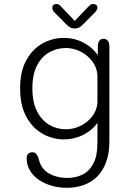

<svg xmlns="http://www.w3.org/2000/svg" viewBox="-20 -672 659 940"><path d="M308 247.5Q269 247.5 233.5 237.5Q198 227.5 170.2 208.5Q142.5 189.5 126.5 162.5Q110.5 135.5 110.5 102Q110.5 88 118.2 80.8Q126 73.5 138.5 73.5Q151.5 73.5 158.2 82.8Q165 92 169 104Q179.5 153.5 218.2 176.2Q257 199 310 199Q350.5 199 383.8 182.8Q417 166.5 437 128.8Q457 91 457 28V-70.5Q431 -33.5 387 -11.5Q343 10.5 292.5 10.5Q238 10.5 189 -16.8Q140 -44 109.2 -99.8Q78.5 -155.5 78.5 -239Q78.5 -323 109.2 -378Q140 -433 189 -459.8Q238 -486.5 292.5 -486.5Q344 -486.5 388.2 -463.5Q432.5 -440.5 458.5 -401.5L459 -451Q462.5 -482 486.5 -482Q515.5 -482 515.5 -442V19Q515.5 79 499.2 122.5Q483 166 454.8 193.5Q426.5 221 388.8 234.2Q351 247.5 308 247.5ZM302.5 -39Q338.5 -39 372.5 -55Q406.5 -71 429.8 -100Q453 -129 457 -167V-305Q454 -343.5 430.5 -373.5Q407 -403.5 372.8 -420.2Q338.5 -437 302.5 -437Q259 -437 221.8 -416.2Q184.5 -395.5 161.5 -352Q138.5 -308.5 138.5 -239Q138.5 -171.5 161.5 -126.8Q184.5 -82 221.8 -60.5Q259 -39 302.5 -39ZM445 -611.5 389 -555Q378 -543.5 368.2 -538Q358.5 -532.5 345.5 -532.5Q333 -532.5 323.2 -538Q313.5 -543.5 302.5 -555L246.5 -611.5Q236 -622.5 236 -634Q236 -642 241.2 -647.2Q246.5 -652.5 255.5 -652.5Q264.5 -652.5 270.2 -648.2Q276 -644 284 -634.5L346 -569.5L407.5 -634.5Q415.5 -643 421.5 -647.8Q427.5 -652.5 436 -652.5Q445.5 -652.5 451.2 -647.5Q457 -642.5 457 -635Q457 -624 445 -611.5Z"/></svg>

Font: Sono ExtraLight Monospace Light
Style: Regular
Weight: 300
Version: Version 2.112